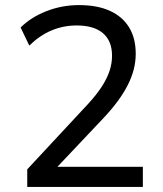

<svg xmlns="http://www.w3.org/2000/svg" viewBox="-20 -734 640 754"><path d="M87 0V-69L326 -326Q359 -362 379.5 -393.5Q400 -425 410 -455Q420 -485 420 -515Q420 -573 384.5 -603.5Q349 -634 281 -634Q229 -634 182.5 -614.5Q136 -595 95 -555L61 -626Q101 -666 162 -690Q223 -714 290 -714Q362 -714 411.5 -691.5Q461 -669 487 -626.5Q513 -584 513 -523Q513 -491 505 -460.5Q497 -430 481.5 -399.5Q466 -369 442.5 -337Q419 -305 387 -271L180 -52V-79H541V0Z"/></svg>

Font: Nunito Sans 12pt Medium
Style: Regular
Weight: 500
Designer: Vernon Adams
Foundry: Vernon Adams
Version: Version 3.101;gftools[0.9.27]